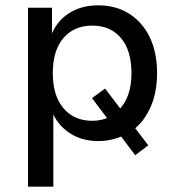

<svg xmlns="http://www.w3.org/2000/svg" viewBox="-20 -520 665 720"><path d="M85 180V-491H175V-382H170Q189 -437 236 -468.5Q283 -500 348 -500Q415 -500 464.5 -468.5Q514 -437 541.5 -380.5Q569 -324 569 -246Q569 -175 545.5 -120.5Q522 -66 481 -34L482 -46L536 25L487 62L429 -15L442 -11Q422 -2 398.5 3.5Q375 9 348 9Q285 9 239 -22.5Q193 -54 174 -105H180V180ZM326 -67Q345 -67 361.5 -71Q378 -75 391 -81L386 -71L325 -152L374 -188L438 -104L426 -108Q449 -131 461 -165.5Q473 -200 473 -246Q473 -331 433.5 -377.5Q394 -424 326 -424Q258 -424 218 -377.5Q178 -331 178 -246Q178 -161 218 -114Q258 -67 326 -67Z"/></svg>

Font: Nunito Sans 10pt Medium
Style: Regular
Weight: 500
Designer: Vernon Adams
Foundry: Vernon Adams
Version: Version 3.101;gftools[0.9.27]